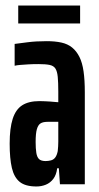

<svg xmlns="http://www.w3.org/2000/svg" viewBox="-20 -667 357 695"><path d="M112 8Q72 8 51.5 -8.5Q31 -25 23 -59Q15 -93 15 -147Q15 -203 26 -237Q37 -271 60.5 -286Q84 -301 123 -301Q132 -301 141.5 -300.5Q151 -300 160.5 -299.5Q170 -299 178 -298Q186 -297 191 -297V-335Q191 -369 189 -389Q187 -409 180.5 -419Q174 -429 159.5 -432Q145 -435 119 -435Q99 -435 82.5 -434Q66 -433 53.5 -432Q41 -431 33 -429V-508Q49 -510 79.5 -514Q110 -518 149 -518Q179 -518 202 -513Q225 -508 241 -495Q257 -482 267.5 -461Q278 -440 282.5 -408.5Q287 -377 287 -333V0H197L193 -58H187Q184 -34 173 -19.5Q162 -5 146 1.5Q130 8 112 8ZM145 -84Q155 -84 164.5 -86.5Q174 -89 180 -97Q186 -105 189 -120Q191 -138 191 -154.5Q191 -171 191 -194V-226H152Q136 -226 127 -220.5Q118 -215 113.5 -199.5Q109 -184 109 -153Q109 -129 111.5 -113.5Q114 -98 121.5 -91Q129 -84 145 -84ZM46 -582V-647H270V-582Z"/></svg>

Font: Saira UltraCondensed
Style: Bold
Weight: 700
Width: 1
Designer: Hector Gatti with collaboration of the Omnibus-Type team
Foundry: Omnibus-Type
Version: Version 1.101